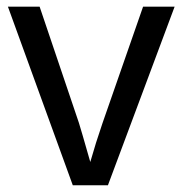

<svg xmlns="http://www.w3.org/2000/svg" viewBox="-20 -548 540 568"><path d="M299.3 0 496.6 -528.3H403.3L283.2 -183.6L264.2 -126L247.1 -68.8C228.8 -133 217.6 -171.5 213.4 -184.6L97.2 -528.3H3.4L195.3 0Z"/></svg>

Font: Arimo
Style: Regular
Weight: 400
Designer: Steve Matteson
Foundry: Monotype Imaging Inc.
Version: Version 1.32